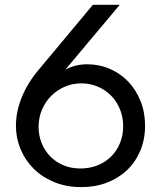

<svg xmlns="http://www.w3.org/2000/svg" viewBox="-20 -770 675 805"><path d="M320.9 14.5Q258.2 14.5 207.5 -6.4Q156.8 -27.3 121.1 -62.7Q85.5 -98.2 66.1 -144.8Q46.8 -191.4 46.8 -242.7Q46.8 -301.4 70.9 -361.1Q95 -420.9 138.2 -472.7L369.5 -750H482.3L254.1 -478.2Q296.4 -500.5 345.5 -500.5Q395.9 -500.5 440.2 -481.4Q484.5 -462.3 517.3 -428.2Q550 -394.1 569.1 -346.8Q588.2 -299.5 588.2 -242.7Q588.2 -185.9 568.4 -138.6Q548.6 -91.4 513.2 -57.3Q477.7 -23.2 428.6 -4.3Q379.5 14.5 320.9 14.5ZM317.3 -63.6Q355.9 -63.6 388.9 -76.8Q421.8 -90 445.7 -113.6Q469.5 -137.3 483 -169.8Q496.4 -202.3 496.4 -240.5Q496.4 -279.5 482.7 -312.5Q469.1 -345.5 445.5 -369.3Q421.8 -393.2 389.8 -406.8Q357.7 -420.5 321.4 -420.5Q284.1 -420.5 251.4 -406.4Q218.6 -392.3 194.3 -367.7Q170 -343.2 155.9 -309.8Q141.8 -276.4 141.8 -238.2Q141.8 -202.3 154.3 -170.7Q166.8 -139.1 189.8 -115.2Q212.7 -91.4 245 -77.5Q277.3 -63.6 317.3 -63.6Z"/></svg>

Font: Spartan Med
Style: Regular
Weight: 500
Designer: Matt Bailey, Mirko Velimirovic
Foundry: Matt Bailey
Version: Version 1.005